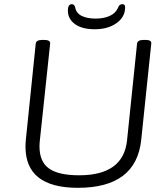

<svg xmlns="http://www.w3.org/2000/svg" viewBox="-20 -893 806 919"><path d="M353 6Q102 6 102 -191Q102 -207 104 -227L151 -684Q153 -702 183 -702H191Q222 -702 220 -684L171 -223Q170 -215 169.5 -207.5Q169 -200 169 -192Q169 -119 214.5 -86.5Q260 -54 359 -54Q570 -54 588 -220L636 -684Q638 -702 668 -702H676Q707 -702 704 -684L656 -224Q632 6 353 6ZM433 -753Q373 -753 339 -777.5Q305 -802 305 -842Q305 -859 310 -866Q315 -873 324 -873Q336 -873 340 -857Q345 -830 371 -817Q397 -804 438 -804Q477 -804 505.5 -817Q534 -830 545 -856Q549 -867 554.5 -870Q560 -873 566 -873Q579 -873 579 -858Q579 -812 538 -782.5Q497 -753 433 -753Z"/></svg>

Font: Asap Semi Expanded Semi Expanded Light
Style: Italic
Weight: 300
Width: 6
Italic angle: -6°
Designer: Pablo Cosgaya
Foundry: Omnibus-Type
Version: Version 3.001; ttfautohint (v1.8.4.7-5d5b)